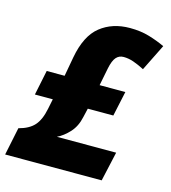

<svg xmlns="http://www.w3.org/2000/svg" viewBox="-115 -813 802 901"><g transform="rotate(15 285.5 -362.5)"><path d="M-7 0 21 -135Q71 -148 96 -176Q121 -204 132 -259L142 -308H55L80 -429H167L184 -523Q204 -632 262.5 -678.5Q321 -725 406 -725Q458 -725 500 -712.5Q542 -700 578 -683L514 -554Q485 -569 460.5 -577.5Q436 -586 412 -586Q390 -586 376 -570Q362 -554 354 -515L337 -429H462L436 -308H312L302 -265Q292 -218 264.5 -188Q237 -158 206 -143H494L462 0Z"/></g></svg>

Font: Noto Sans Disp ExtBd
Style: Italic
Weight: 800
Italic angle: -12°
Designer: Monotype Design Team
Foundry: Monotype Imaging Inc.
Version: Version 2.000;GOOG;noto-source:20170915:90ef993387c0